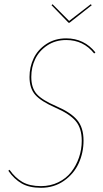

<svg xmlns="http://www.w3.org/2000/svg" viewBox="-20 -870 483 899"><path d="M404.8 -850.1 409.7 -845.7 305.7 -763.7H300.8L221.2 -845.7L226.1 -850.1L303.7 -772ZM290 -690.4Q374 -690.4 426.8 -624.5L420.9 -619.6Q370.6 -682.6 290 -682.6Q239.7 -682.6 201.7 -657.5Q163.6 -632.3 145 -593.8Q126.5 -555.2 126.5 -509.8Q126.5 -458.5 151.9 -429.9Q177.2 -401.4 244.1 -372.6Q311 -343.8 341.1 -308.3Q371.1 -272.9 371.1 -211.9Q371.1 -154.8 348.4 -105.2Q325.7 -55.7 279.3 -23.2Q232.9 9.3 171.9 9.3Q116.7 9.3 81.5 -11Q46.4 -31.2 19 -70.3L24.4 -75.2Q50.8 -37.6 84.7 -18.1Q118.7 1.5 171.9 1.5Q216.3 1.5 253.2 -16.6Q290 -34.7 313.5 -64.7Q336.9 -94.7 349.9 -132.6Q362.8 -170.4 362.8 -210.9Q362.8 -270 334.2 -303.5Q305.7 -336.9 240.7 -365.2Q171.9 -395.5 145 -426Q118.2 -456.5 118.2 -509.8Q118.2 -556.2 137.5 -596.7Q156.7 -637.2 196.8 -663.8Q236.8 -690.4 290 -690.4Z"/></svg>

Font: Fira Sans Compressed Eight
Style: Italic
Weight: 100
Width: 3
Italic angle: -8°
Designer: Carrois Corporate & Edenspiekermann AG
Foundry: Carrois Corporate GbR & Edenspiekermann AG
Version: Version 4.203;PS 004.203;hotconv 1.0.88;makeotf.lib2.5.64775